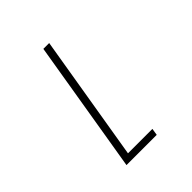

<svg xmlns="http://www.w3.org/2000/svg" viewBox="-200 -653 1001 1001"><g transform="rotate(-45 300.0 -152.5)"><path d="M158 215 280 -520H323L207 177H387L381 215Z"/></g></svg>

Font: Iosevka XLt Ex Obl
Style: Regular
Weight: 200
Width: 7
Italic angle: -9°
Monospace: yes
Designer: Belleve Invis
Foundry: Belleve Invis
Version: Version 32.5.0; ttfautohint (v1.8.4)